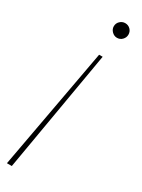

<svg xmlns="http://www.w3.org/2000/svg" viewBox="-194 -538 553 750"><g transform="rotate(30 82.5 -163.5)"><path d="M114 -358 20 189H-2L98 -358ZM125 -516Q139 -516 148.5 -506.5Q158 -497 158 -483Q158 -470 148.5 -460Q139 -450 125 -450Q112 -450 102 -460Q92 -470 92 -483Q92 -497 102 -506.5Q112 -516 125 -516Z"/></g></svg>

Font: DM Sans Thin
Style: Italic
Weight: 250
Italic angle: -10°
Designer: Colophon Foundry, Jonny Pinhorn
Foundry: Colophon Foundry
Version: Version 4.004;gftools[0.9.30]